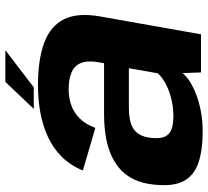

<svg xmlns="http://www.w3.org/2000/svg" viewBox="-50 -708 765 705"><g transform="rotate(-90 332.5 -355.5)"><path d="M202.7 6.2Q241.6 6.2 275.8 -0.3Q310 -6.8 338 -17.6Q366 -28.4 386.1 -41.4Q406.1 -54.3 416.5 -67.8L419 0H559L624.5 -369.8Q639.4 -453.2 614.1 -503.3Q588.7 -553.4 527.2 -576Q465.6 -598.6 371.5 -598.6Q319.7 -598.6 271.6 -589.8Q223.6 -581 182.2 -561.9Q140.8 -542.8 109.3 -511.1Q77.8 -479.5 59 -433.7L215.4 -387.9Q229 -424.7 250.9 -446.1Q272.8 -467.5 299.8 -476.7Q326.8 -485.9 356.1 -485.9Q393.5 -485.9 418.3 -475.7Q443 -465.5 453.2 -441.9Q463.3 -418.3 456.9 -378.7L452.8 -355.9H265.7Q230.7 -355.9 195.2 -351.3Q159.7 -346.7 127.6 -334.7Q95.5 -322.7 69.7 -301.9Q43.9 -281 27.4 -248.5Q10.9 -215.9 6.9 -170Q-0.3 -101.5 20.4 -63.2Q41.1 -24.9 87.4 -9.4Q133.8 6.2 202.7 6.2ZM258.2 -101.4Q230.2 -101.4 211 -108Q191.9 -114.7 183.5 -132.1Q175.2 -149.6 178.7 -182.4Q181.3 -208.5 190.7 -224.8Q200.1 -241.2 214.9 -249.7Q229.6 -258.3 248.5 -261.5Q267.3 -264.8 289.3 -264.8H434.5L415.9 -158.9Q403.2 -143.8 379.2 -130.6Q355.1 -117.4 323.9 -109.4Q292.7 -101.4 258.2 -101.4ZM285.1 -614H364.5L500.7 -718.4H384.3Z"/></g></svg>

Font: Anybody Thin
Style: Italic
Weight: 100
Italic angle: -10°
Designer: Tyler Finck
Foundry: Etcetera Type Company
Version: Version 1.114;gftools[0.9.25]